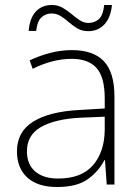

<svg xmlns="http://www.w3.org/2000/svg" viewBox="-20 -833 561 770"><path d="M269 -632Q354 -632 396.5 -587.5Q439 -543 439 -446V-93H408L401 -191H399Q375 -145 331.5 -114Q288 -83 209 -83Q131 -83 89.5 -121Q48 -159 48 -226Q48 -305 113.5 -345.5Q179 -386 300 -392L400 -398V-438Q400 -524 367 -560.5Q334 -597 268 -597Q191 -597 111 -557L99 -591Q137 -609 180 -620.5Q223 -632 269 -632ZM304 -361Q202 -356 145 -324Q88 -292 88 -226Q88 -174 121 -145.5Q154 -117 213 -117Q307 -117 353 -170.5Q399 -224 400 -312V-365ZM95 -709Q99 -760 123.5 -786.5Q148 -813 188 -813Q212 -813 231 -802Q250 -791 266.5 -777Q283 -763 299.5 -752Q316 -741 335 -741Q358 -741 375.5 -755.5Q393 -770 398 -813H429Q424 -762 398.5 -735Q373 -708 334 -708Q309 -708 290.5 -719Q272 -730 256 -744Q240 -758 223.5 -768.5Q207 -779 186 -779Q165 -779 147.5 -764.5Q130 -750 125 -709Z"/></svg>

Font: Noto Sans Telugu UI ExtraLight
Style: Regular
Weight: 200
Designer: Jelle Bosma - Monotype Design Team
Foundry: Monotype Imaging Inc.
Version: Version 2.005; ttfautohint (v1.8.4.7-5d5b)